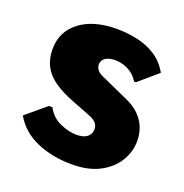

<svg xmlns="http://www.w3.org/2000/svg" viewBox="-104 -632 708 737"><g transform="rotate(20 249.5 -264.0)"><path d="M266.1 9.8Q185.1 9.8 121.3 -18.1Q57.6 -45.9 25.4 -102.5L106.9 -170.9H121.6Q139.6 -135.3 176 -119.1Q212.4 -103 243.7 -103Q272.9 -103 287.6 -115.2Q302.2 -127.4 302.2 -147Q302.2 -155.8 298.3 -163.8Q294.4 -171.9 285.4 -178.7Q276.4 -185.5 260.3 -191.4L188.5 -219.2Q139.2 -238.3 107.7 -260.5Q76.2 -282.7 60.8 -312Q45.4 -341.3 45.4 -380.9Q45.4 -453.1 101.3 -495.6Q157.2 -538.1 252 -538.1Q296.4 -538.1 337.6 -528.8Q378.9 -519.5 412.4 -497.6Q445.8 -475.6 467.3 -437.5L389.6 -370.6H382.3Q365.7 -397.9 339.6 -410.6Q313.5 -423.3 287.1 -423.3Q270.5 -423.3 258.1 -418.9Q245.6 -414.6 239 -406.2Q232.4 -397.9 232.4 -385.7Q232.4 -374.5 240.7 -363.8Q249 -353 277.3 -341.8L370.6 -299.8Q407.7 -284.2 429.9 -262.2Q452.1 -240.2 461.9 -214.4Q471.7 -188.5 471.7 -160.6Q471.7 -115.2 447.5 -76.4Q423.3 -37.6 377.7 -13.9Q332 9.8 266.1 9.8Z"/></g></svg>

Font: Comme ExtraBold
Style: Regular
Weight: 800
Version: Version 1.000;gftools[0.9.27]